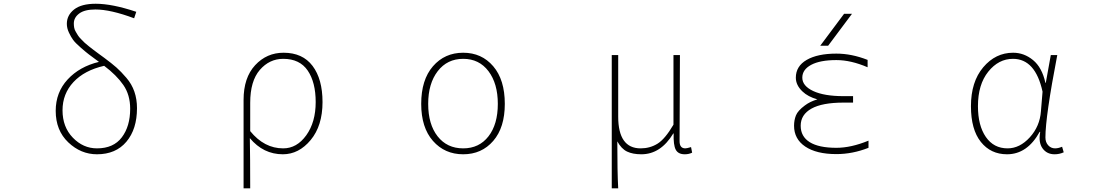

<svg xmlns="http://www.w3.org/2000/svg" viewBox="-20 -827 6040 1045"><path d="M507.8 -19.5Q597.7 -19.5 643.1 -79.6Q688.5 -139.6 688.5 -235.4Q688.5 -310.5 651.4 -364.3Q614.3 -418 546.9 -468.8Q439.5 -444.3 379.9 -380.4Q320.3 -316.4 320.3 -226.6Q320.3 -135.7 376.5 -77.6Q432.6 -19.5 507.8 -19.5ZM721.7 -762.7 710 -727.5Q582 -775.4 499 -775.4Q440.4 -775.4 411.1 -753.4Q381.8 -731.4 381.8 -699.2Q381.8 -687.5 383.8 -676.3Q385.7 -665 392.6 -653.8Q399.4 -642.6 404.3 -634.3Q409.2 -626 421.9 -613.3Q434.6 -600.6 440.9 -594.2Q447.3 -587.9 464.8 -574.2Q482.4 -560.5 489.3 -555.2Q496.1 -549.8 518.1 -533.7Q540 -517.6 546.9 -512.7Q587.9 -482.4 613.3 -460Q638.7 -437.5 668 -403.3Q697.3 -369.1 711.4 -328.1Q725.6 -287.1 725.6 -238.3Q725.6 -124 668 -55.7Q610.4 12.7 507.8 12.7Q419.9 12.7 351.6 -52.2Q283.2 -117.2 283.2 -223.6Q283.2 -324.2 348.1 -394.5Q413.1 -464.8 518.6 -490.2Q477.5 -520.5 463.9 -530.8Q450.2 -541 419.9 -567.4Q389.6 -593.8 377.9 -609.9Q366.2 -626 355 -649.9Q343.8 -673.8 343.8 -697.3Q343.8 -744.1 383.3 -775.4Q422.9 -806.6 501 -806.6Q590.8 -806.6 721.7 -762.7Z M1305.7 198.2V-283.2Q1305.7 -404.3 1368.7 -472.2Q1431.6 -540 1523.4 -540Q1627 -540 1681.2 -468.3Q1735.4 -396.5 1735.4 -271.5Q1735.4 -142.6 1670.9 -64.9Q1606.4 12.7 1519.5 12.7Q1413.1 12.7 1339.8 -75.2Q1341.8 31.2 1341.8 198.2ZM1521.5 -19.5Q1595.7 -19.5 1647 -90.8Q1698.2 -162.1 1698.2 -271.5Q1698.2 -378.9 1654.8 -442.9Q1611.3 -506.8 1521.5 -506.8Q1446.3 -506.8 1394 -446.3Q1341.8 -385.7 1341.8 -267.6V-113.3Q1418 -19.5 1521.5 -19.5Z M2272.5 -261.7Q2272.5 -392.6 2336.4 -466.3Q2400.4 -540 2501 -540Q2601.6 -540 2664.6 -466.3Q2727.5 -392.6 2727.5 -261.7Q2727.5 -132.8 2664.6 -60.1Q2601.6 12.7 2501 12.7Q2400.4 12.7 2336.4 -60.1Q2272.5 -132.8 2272.5 -261.7ZM2501 -19.5Q2587.9 -19.5 2638.7 -85Q2689.5 -150.4 2689.5 -261.7Q2689.5 -372.1 2638.7 -439.5Q2587.9 -506.8 2501 -506.8Q2414.1 -506.8 2362.3 -439.5Q2310.5 -372.1 2310.5 -261.7Q2310.5 -150.4 2361.8 -85Q2413.1 -19.5 2501 -19.5Z M3309.6 198.2V-527.3H3344.7V-192.4Q3344.7 -19.5 3466.8 -19.5Q3517.6 -19.5 3558.6 -44.9Q3599.6 -70.3 3645.5 -148.4V-527.3H3680.7Q3678.7 -209 3678.7 -58.6Q3678.7 -19.5 3710 -19.5Q3717.8 -19.5 3741.2 -26.4L3747.1 3.9Q3729.5 12.7 3707 12.7Q3670.9 12.7 3657.7 -12.7Q3644.5 -38.1 3646.5 -100.6H3644.5Q3576.2 12.7 3470.7 12.7Q3423.8 12.7 3393.1 -2Q3362.3 -16.6 3339.8 -57.6Q3339.8 108.4 3344.7 198.2Z M4487.3 -578.1H4444.3L4574.2 -752H4617.2ZM4532.2 -22.5Q4612.3 -22.5 4707 -61.5V-22.5Q4620.1 11.7 4532.2 11.7Q4423.8 11.7 4362.8 -29.3Q4301.8 -70.3 4301.8 -142.6Q4301.8 -172.9 4312 -198.7Q4322.3 -224.6 4360.4 -252.9Q4388.7 -274.4 4428.7 -286.1Q4377 -300.8 4347.7 -329.1Q4311.5 -363.3 4311.5 -404.3Q4311.5 -466.8 4370.6 -501Q4429.7 -535.2 4532.2 -535.2Q4615.2 -535.2 4702.1 -501V-460.9Q4611.3 -500 4532.2 -500Q4443.4 -500 4395 -474.1Q4346.7 -448.2 4346.7 -404.3Q4346.7 -359.4 4406.2 -331.5Q4465.8 -303.7 4571.3 -303.7H4623V-268.6H4571.3Q4455.1 -268.6 4396.5 -235.8Q4337.9 -203.1 4337.9 -142.6Q4337.9 -84 4387.2 -53.2Q4436.5 -22.5 4532.2 -22.5Z M5460.9 12.7Q5372.1 12.7 5318.4 -54.7Q5264.6 -122.1 5264.6 -249Q5264.6 -381.8 5331.5 -460.9Q5398.4 -540 5494.1 -540Q5553.7 -540 5602.5 -500Q5651.4 -460 5669.9 -376H5671.9L5699.2 -527.3H5734.4Q5669.9 -192.4 5669.9 -79.1Q5669.9 -52.7 5685.1 -36.1Q5700.2 -19.5 5722.7 -19.5Q5739.3 -19.5 5760.7 -28.3L5769.5 2Q5746.1 12.7 5719.7 12.7Q5677.7 12.7 5654.3 -19.5Q5630.9 -51.8 5641.6 -109.4H5638.7Q5571.3 12.7 5460.9 12.7ZM5463.9 -19.5Q5530.3 -19.5 5585 -79.6Q5639.6 -139.6 5645.5 -221.7L5654.3 -328.1Q5615.2 -506.8 5493.2 -506.8Q5415 -506.8 5358.9 -437Q5302.7 -367.2 5302.7 -249Q5302.7 -143.6 5345.7 -81.5Q5388.7 -19.5 5463.9 -19.5Z"/></svg>

Font: GenEi Gothic M ExtraLight
Style: Regular
Weight: 200
Designer: o_tamon (Modified); [Source Han Sans]
Ryoko NISHIZUKA  (kana & ideographs); Paul D. Hunt (Latin, Greek & Cyrillic); Wenl
Version: Version 1.1a;Original Version 1.004